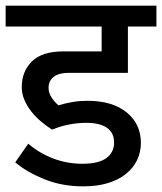

<svg xmlns="http://www.w3.org/2000/svg" viewBox="-30 -653 574 680"><path d="M154 -194Q134 -207 115 -223Q96 -239 81 -258Q66 -277 56.5 -299Q47 -321 47 -345Q47 -399 82.5 -435Q118 -471 195 -471H330V-559H-10V-633H524V-559H423V-395H212Q179 -395 160.5 -381Q142 -367 142 -342Q142 -324 152.5 -308Q163 -292 177 -280Q204 -288 228.5 -292Q253 -296 280 -296Q368 -296 418.5 -255Q469 -214 469 -147Q469 -114 455.5 -86Q442 -58 416 -37Q390 -16 352 -4.5Q314 7 265 7Q189 7 126.5 -18.5Q64 -44 24 -78L70 -144Q110 -110 159 -91.5Q208 -73 262 -73Q319 -73 346.5 -93Q374 -113 374 -148Q374 -183 348.5 -200.5Q323 -218 275 -218Q247 -218 217 -212.5Q187 -207 154 -194Z"/></svg>

Font: Ek Mukta Medium
Style: Regular
Weight: 500
Designer: Girish Dalvi and Yashodeep Gholap
Foundry: Ek Type
Version: Version 2.538;PS 1.002;hotconv 16.6.51;makeotf.lib2.5.65220;